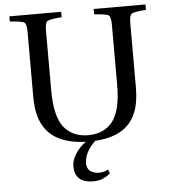

<svg xmlns="http://www.w3.org/2000/svg" viewBox="-60 -745 912 1030"><g transform="rotate(-5 395.5 -230.5)"><path d="M29 -663V-691H308V-662Q243 -657 230.5 -648.5Q218 -640 218 -598V-274Q218 -139 263 -79Q310 -19 395 -19Q482 -19 528 -79Q573 -139 573 -274V-598Q573 -640 561 -649Q549 -658 483 -662V-691H762V-662Q697 -657 684.5 -648.5Q672 -640 672 -598V-254Q672 -162 645 -106Q593 5 430 14Q370 71 370 132Q371 171 408 182.5Q445 194 485 174L493 195Q472 213 446 223Q424 230 400 230Q301 230 301 139Q301 108 322.5 74Q344 40 379 15Q201 9 146 -107Q119 -161 119 -253V-599Q119 -641 107 -650Q95 -659 29 -663Z"/></g></svg>

Font: Linguistics Pro
Style: Regular
Weight: 400
Designer: Stefan Peev, Context Ltd
Foundry: Stefan Peev, Context Ltd
Version: Version 001.000